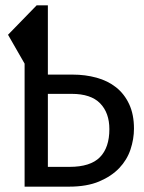

<svg xmlns="http://www.w3.org/2000/svg" viewBox="-20 -714 540 718"><path d="M159 -694V-435H252Q299 -435 341 -423.5Q383 -412 414 -387.5Q445 -363 463 -324.5Q481 -286 481 -233Q481 -194 468 -155Q455 -116 426 -85.5Q397 -55 351 -35.5Q305 -16 238 -16H72V-476L10 -584L117 -694ZM389 -231Q389 -292 354.5 -327.5Q320 -363 248 -363H159V-90H240Q318 -90 353.5 -126Q389 -162 389 -231Z"/></svg>

Font: D2Coding ligature
Style: Regular
Weight: 400
Monospace: yes
Designer: Yong-Rak Park; Jeong-Hwan Yoon; Sang-Min Lee;
Foundry: NHN Corporation
Version: Version 1.3.2; Build 20180524